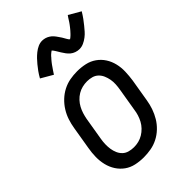

<svg xmlns="http://www.w3.org/2000/svg" viewBox="-226 -851 952 952"><g transform="rotate(-45 250.0 -375.0)"><path d="M203 8Q174 8 147 2Q120 -4 98.5 -19.5Q77 -35 62.5 -57.5Q48 -80 41.5 -107Q35 -134 35.5 -162.5Q36 -191 41 -219L61 -339Q65 -364 73 -388.5Q81 -413 95 -435.5Q109 -458 128.5 -476.5Q148 -495 171.5 -507Q195 -519 220 -523.5Q245 -528 270 -528Q299 -528 326 -522Q353 -516 375 -500.5Q397 -485 411.5 -462.5Q426 -440 432.5 -413Q439 -386 438 -357.5Q437 -329 433 -301L413 -181Q409 -156 400.5 -131.5Q392 -107 378.5 -84.5Q365 -62 345.5 -43.5Q326 -25 302.5 -13Q279 -1 253.5 3.5Q228 8 203 8ZM204 -62Q221 -62 237 -66Q253 -70 268 -79Q283 -88 295.5 -101Q308 -114 316 -129Q324 -144 329 -160Q334 -176 336 -192L356 -312Q359 -329 360 -346.5Q361 -364 358 -380.5Q355 -397 348.5 -412Q342 -427 330.5 -438Q319 -449 303 -453.5Q287 -458 270 -458Q253 -458 236.5 -454Q220 -450 205 -441Q190 -432 178 -419Q166 -406 158 -391Q150 -376 145 -360Q140 -344 137 -328L117 -208Q114 -191 113.5 -173.5Q113 -156 115.5 -139.5Q118 -123 124.5 -108Q131 -93 142.5 -82Q154 -71 170.5 -66.5Q187 -62 204 -62ZM177 -597 115 -633Q125 -651 135.5 -665.5Q146 -680 156 -692Q166 -704 175.5 -714Q185 -724 198 -734.5Q211 -745 225.5 -751.5Q240 -758 255 -758Q261 -758 266.5 -757Q272 -756 277 -754.5Q282 -753 287 -750.5Q292 -748 296.5 -745Q301 -742 304.5 -739Q308 -736 311.5 -732Q315 -728 318.5 -723.5Q322 -719 324.5 -715Q327 -711 330 -707Q333 -703 335.5 -699Q338 -695 341 -689.5Q344 -684 347 -679Q350 -674 352 -671Q354 -668 358 -665Q361 -667 364.5 -669.5Q368 -672 372.5 -676.5Q377 -681 379 -683Q381 -685 383.5 -688Q386 -691 389 -694Q392 -697 394.5 -700.5Q397 -704 400.5 -708Q404 -712 407 -716.5Q410 -721 413.5 -725.5Q417 -730 420 -735.5Q423 -741 427 -746.5Q431 -752 435 -758L497 -722Q486 -704 475.5 -689.5Q465 -675 455 -663Q445 -651 436 -640.5Q427 -630 414 -620Q401 -610 386.5 -603.5Q372 -597 357 -597Q344 -597 331.5 -601.5Q319 -606 310 -613.5Q301 -621 293.5 -631Q286 -641 280 -651Q274 -661 267 -672.5Q260 -684 254 -690Q251 -688 247.5 -685.5Q244 -683 239 -678.5Q234 -674 232.5 -672Q231 -670 228.5 -667Q226 -664 223 -661Q220 -658 217 -654Q214 -650 211 -646.5Q208 -643 205 -638.5Q202 -634 198.5 -629Q195 -624 191.5 -619Q188 -614 184.5 -608.5Q181 -603 177 -597Z"/></g></svg>

Font: Iosevka Curly Slab
Style: Italic
Weight: 400
Italic angle: -9°
Monospace: yes
Designer: Belleve Invis
Foundry: Belleve Invis
Version: Version 22.1.2; ttfautohint (v1.8.4)